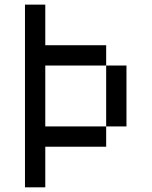

<svg xmlns="http://www.w3.org/2000/svg" viewBox="-20 -801 648 821"><path d="M434 -260.4V-173.6H173.6V0H86.8V-781.2H173.6V-607.6H434V-520.8H173.6V-260.4ZM434 -520.8H520.8V-260.4H434Z"/></svg>

Font: 8-bit Operator+
Style: Regular
Weight: 400
Designer: GrandChaos9000
Foundry: Grand Chaos Productions
Version: Version 1.2.0 - April 24, 2014